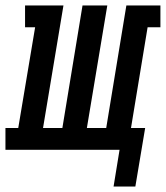

<svg xmlns="http://www.w3.org/2000/svg" viewBox="-67 -550 609 705"><path d="M350 135 372 0H-47V-80H0L62 -450H25V-530H166L91 -80H162L236 -530H327L252 -80H323L397 -530H522V-450H475L414 -80H466L430 135Z"/></svg>

Font: Iosevka Curly Slab MdObl
Style: Regular
Weight: 500
Italic angle: -9°
Monospace: yes
Designer: Belleve Invis
Foundry: Belleve Invis
Version: Version 11.0.0; ttfautohint (v1.8.3)